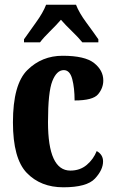

<svg xmlns="http://www.w3.org/2000/svg" viewBox="-20 -786 488 816"><path d="M249 10Q349 10 383.5 -27Q418 -64 418 -100Q418 -129 391 -144Q377 -109 348.5 -85Q320 -61 279 -61Q184 -61 184 -267Q184 -395 202.5 -441.5Q221 -488 251 -488Q277 -488 287 -450Q297 -412 297 -359Q375 -359 397 -385.5Q419 -412 419 -444Q419 -487 380 -518Q341 -549 246 -549Q158 -549 96.5 -488.5Q35 -428 35 -266Q35 -112 94 -51Q153 10 249 10ZM82 -606H150Q165 -626 192.5 -653Q220 -680 239 -702Q258 -680 286 -653Q314 -626 330 -606H398V-619Q378 -648 347 -690Q316 -732 303 -766H176Q163 -732 132.5 -690Q102 -648 82 -619Z"/></svg>

Font: Noto Serif ExtraCondensed Extra
Style: Regular
Weight: 800
Width: 3
Designer: Monotype Design Team
Foundry: Monotype Imaging Inc.
Version: Version 1.002